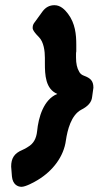

<svg xmlns="http://www.w3.org/2000/svg" viewBox="-20 -736 380 740"><path d="M63 -16C79 -16 112 -34 125 -42C185 -78 226 -134 234 -195C240 -235 254 -292 293 -313C319 -326 333 -342 335 -362L340 -398C340 -425 328 -435 304 -444C295 -447 288 -453 285 -460C277 -473 273 -491 273 -514V-525C273 -530 273 -535 274 -538V-564C274 -603 270 -646 242 -683C230 -699 213 -716 190 -716C171 -716 156 -708 144 -692L115 -652C109 -645 106 -638 106 -631C106 -627 103 -620 130 -593C149 -574 153 -538 153 -513V-492C153 -448 155 -393 201 -374C148 -353 128 -283 123 -230C120 -202 109 -182 88 -170C81 -165 73 -161 66 -158C35 -145 23 -126 23 -94L26 -56C29 -25 48 -16 63 -16Z"/></svg>

Font: Bangerz
Style: Bold
Weight: 700
Designer: vernon adams
Foundry: Vernon Adams
Version: Version 2.10;December 28, 2023;FontCreator 13.0.0.2683 64-bi